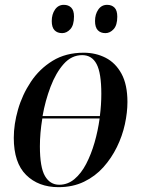

<svg xmlns="http://www.w3.org/2000/svg" viewBox="-20 -764 595 794"><path d="M222 10Q139 10 88 -40.5Q37 -91 37 -194Q37 -250 54.5 -311Q72 -372 107.5 -425.5Q143 -479 197.5 -512.5Q252 -546 326 -546Q376 -546 417 -525Q458 -504 482.5 -459Q507 -414 507 -342Q507 -299 496.5 -250.5Q486 -202 463.5 -156Q441 -110 407.5 -72.5Q374 -35 327.5 -12.5Q281 10 222 10ZM320 -536Q276 -536 243.5 -499.5Q211 -463 189 -405Q167 -347 156 -284H393Q399 -331 399 -376Q399 -462 379.5 -499Q360 -536 320 -536ZM225 0Q260 0 288 -23.5Q316 -47 336.5 -86.5Q357 -126 371 -174.5Q385 -223 392 -274H155Q145 -214 145 -159Q145 -72 166 -36Q187 0 225 0ZM416 -627Q396 -627 384.5 -639Q373 -651 373 -677Q373 -705 386.5 -724.5Q400 -744 423 -744Q442 -744 453.5 -732.5Q465 -721 465 -695Q465 -660 450 -643.5Q435 -627 416 -627ZM237 -627Q217 -627 205.5 -639Q194 -651 194 -677Q194 -705 207.5 -724.5Q221 -744 244 -744Q263 -744 274.5 -732.5Q286 -721 286 -696Q286 -660 271 -643.5Q256 -627 237 -627Z"/></svg>

Font: Noto Serif Display SemiCondensed Medium
Style: Italic
Weight: 500
Width: 4
Italic angle: -12°
Designer: Monotype Design Team
Foundry: Monotype Imaging Inc.
Version: Version 2.009